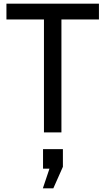

<svg xmlns="http://www.w3.org/2000/svg" viewBox="-20 -720 573 1044"><path d="M219 0V-614H15V-700H518V-614H314V0ZM270 304H213L249 197H214V91H322V187Z"/></svg>

Font: Cabin Resolve
Style: Regular-Resolve
Weight: 400
Designer: Pablo Impallari
Foundry: Pablo Impallari. http://www.impallari.com Igino Marini. http://www.ikern.com
Version: Version 3.001